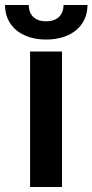

<svg xmlns="http://www.w3.org/2000/svg" viewBox="-55 -753 372 773"><path d="M66.1 -545.5H194.6V0H66.1ZM297.2 -733Q297.2 -701.7 285.5 -676.1Q273.8 -650.6 252.3 -632.3Q230.8 -614 199.9 -603.9Q169 -593.8 130.7 -593.8Q92.7 -593.8 62 -603.9Q31.2 -614 9.8 -632.3Q-11.7 -650.6 -23.3 -676.1Q-34.8 -701.7 -34.8 -733H60.7Q60.7 -720.2 64.5 -708.3Q68.2 -696.4 76.5 -687.3Q84.9 -678.3 98.2 -672.8Q111.5 -667.3 130.7 -667.3Q149.5 -667.3 162.8 -672.6Q176.1 -677.9 184.5 -687Q192.8 -696 196.9 -707.9Q201 -719.8 201 -733Z"/></svg>

Font: Interop SemBd
Style: Regular
Weight: 600
Designer: Rasmus Andersson, Google, Jang Haemin
Foundry: jhaemin
Version: Version 1.008